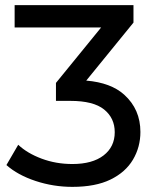

<svg xmlns="http://www.w3.org/2000/svg" viewBox="-20 -720 612 748"><path d="M262 8Q188 8 118.5 -15Q49 -38 5 -77L51 -156Q86 -123 142 -102Q198 -81 262 -81Q340 -81 383.5 -114.5Q427 -148 427 -205Q427 -260 385.5 -293.5Q344 -327 254 -327H198V-397L374 -613H37V-700H500V-632L316 -406Q412 -398 464 -351Q527 -294 527 -206Q527 -147 498 -98Q469 -49 410.5 -20.5Q352 8 262 8Z"/></svg>

Font: Montserrat Z Med
Style: Regular
Weight: 500
Designer: Julieta Ulanovsky
Foundry: Julieta Ulanovsky
Version: Version 8.000